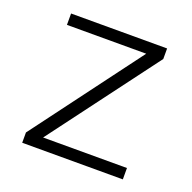

<svg xmlns="http://www.w3.org/2000/svg" viewBox="-93 -574 668 667"><g transform="rotate(20 241.0 -240.0)"><path d="M55 -38 354 -438H61V-480H416V-441L117 -42H427V0H55Z"/></g></svg>

Font: Prompt ExtraLight
Style: Regular
Weight: 275
Designer: Katatrad Team
Foundry: CadsonDemak
Version: Version 1.001